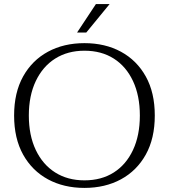

<svg xmlns="http://www.w3.org/2000/svg" viewBox="-20 -906 825 939"><path d="M393 13Q292 13 214.5 -29Q137 -71 93 -150Q49 -229 49 -341Q49 -453 93 -532Q137 -611 214.5 -653Q292 -695 393 -695Q494 -695 571.5 -653Q649 -611 693 -532Q737 -453 737 -341Q737 -229 693 -150Q649 -71 571.5 -29Q494 13 393 13ZM393 -24Q476 -24 536.5 -62.5Q597 -101 630.5 -172.5Q664 -244 664 -341Q664 -438 630.5 -509.5Q597 -581 536.5 -619.5Q476 -658 393 -658Q311 -658 250 -619.5Q189 -581 155 -509.5Q121 -438 121 -341Q121 -244 155 -172.5Q189 -101 250 -62.5Q311 -24 393 -24ZM357 -747 449 -886H516L402 -747Z"/></svg>

Font: Montagu Slab 144pt Light
Style: Regular
Weight: 300
Designer: Florian Karsten
Foundry: Florian Karsten
Version: Version 1.000